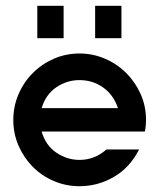

<svg xmlns="http://www.w3.org/2000/svg" viewBox="-20 -639 554 664"><path d="M255 -454Q301 -454 343 -436Q385 -418 416.5 -386.5Q448 -355 466.5 -313.5Q485 -272 485 -224Q485 -203 481 -184H124Q138 -136 175 -111Q212 -86 255 -86Q307 -86 348 -122H461Q429 -59 373.5 -27Q318 5 255 5Q208 5 166 -13Q124 -31 93 -62.5Q62 -94 44 -135.5Q26 -177 26 -224Q26 -271 44 -313Q62 -355 93.5 -386.5Q125 -418 166.5 -436Q208 -454 255 -454ZM388 -265Q372 -312 336 -337Q300 -362 255 -362Q211 -362 174.5 -337Q138 -312 124 -265ZM400 -619V-507H309V-619ZM200 -619V-507H109V-619Z"/></svg>

Font: Fundamental  Brigade
Style: Regular
Weight: 400
Designer: Peter Wiegel, original typeface by Arno Drescher 1935
Foundry: Peter Wiegel
Version: Version 0.000 2012 initial release